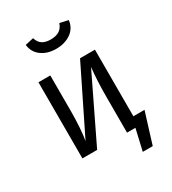

<svg xmlns="http://www.w3.org/2000/svg" viewBox="-217 -888 1034 1151"><g transform="rotate(-30 300.0 -312.5)"><path d="M139 -759 197 -772Q207 -740 228.5 -726Q250 -712 286 -712Q322 -712 345 -726Q368 -740 379 -772L437 -759Q431 -706 389 -676.5Q347 -647 286 -647Q227 -647 186 -676.5Q145 -706 139 -759ZM561 -66 495 147H426L460 0H402V-246Q402 -362 412 -449L195 0H93V-527H175V-280Q175 -222 171 -165.5Q167 -109 161 -80L381 -527H484V-66Z"/></g></svg>

Font: Fira Mono
Style: Regular
Weight: 400
Designer: Carrois Corporate & Edenspiekermann AG
Foundry: Carrois Corporate GbR & Edenspiekermann AG
Version: Version 3.206